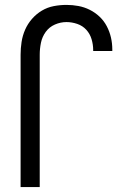

<svg xmlns="http://www.w3.org/2000/svg" viewBox="-20 -763 540 783"><path d="M64 0V-540Q64 -566 68 -592Q72 -618 82.5 -642Q93 -666 110.5 -686Q128 -706 150.5 -719.5Q173 -733 199 -738Q225 -743 251 -743Q276 -743 300 -738.5Q324 -734 346 -723Q368 -712 386 -695Q404 -678 415.5 -656Q427 -634 432.5 -610Q438 -586 438 -561V-555H360V-559Q360 -581 353.5 -603Q347 -625 332 -641.5Q317 -658 295 -665.5Q273 -673 251 -673Q227 -673 204 -663Q181 -653 166.5 -633Q152 -613 147 -588.5Q142 -564 142 -540V0Z"/></svg>

Font: Moesevka
Style: Regular
Weight: 400
Monospace: yes
Designer: Belleve Invis
Foundry: Belleve Invis
Version: Version 32.5.0; ttfautohint (v1.8.4)